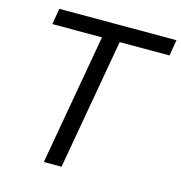

<svg xmlns="http://www.w3.org/2000/svg" viewBox="-112 -863 910 964"><g transform="rotate(15 343.5 -381.5)"><path d="M294 0H202L322 -680H64L78 -763H687L673 -680H414Z"/></g></svg>

Font: Open Sauce Sans
Style: Italic
Weight: 400
Italic angle: -10°
Designer: Alfredo Marco Pradil
Foundry: Creative Sauce Fz LLC
Version: Version 1.477